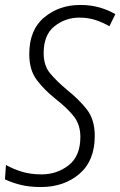

<svg xmlns="http://www.w3.org/2000/svg" viewBox="-24 -744 485 774"><path d="M141 10Q234 10 296 -43Q358 -96 358 -196Q358 -261 327 -301.5Q296 -342 247 -381Q203 -418 177.5 -449Q152 -480 152 -530Q152 -604 196 -638.5Q240 -673 296 -673Q332 -673 362 -663Q392 -653 417 -638L441 -687Q414 -703 378.5 -713.5Q343 -724 299 -724Q215 -724 154.5 -674Q94 -624 94 -526Q94 -462 124 -422Q154 -382 198 -347Q250 -306 275 -273Q300 -240 300 -192Q300 -115 253 -78Q206 -41 143 -41Q99 -41 63.5 -52Q28 -63 0 -79L-4 -21Q23 -8 58.5 1Q94 10 141 10Z"/></svg>

Font: Noto Sans Display SemiCondensed Light
Style: Italic
Weight: 300
Width: 4
Italic angle: -12°
Designer: Monotype Design Team
Foundry: Monotype Imaging Inc.
Version: Version 1.900